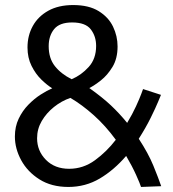

<svg xmlns="http://www.w3.org/2000/svg" viewBox="-20 -728 686 761"><path d="M251 13Q184 13 136.5 -17Q89 -47 64 -93Q39 -139 39 -187Q39 -226 54 -257.5Q69 -289 92.5 -313Q116 -337 141 -353Q166 -369 187 -378Q166 -391 143.5 -413Q121 -435 105 -467Q89 -499 89 -540Q89 -587 110 -625Q131 -663 171.5 -685.5Q212 -708 270 -708Q332 -708 371 -684Q410 -660 428 -622.5Q446 -585 446 -544Q446 -496 426 -463Q406 -430 380 -409.5Q354 -389 334 -379Q386 -342 419.5 -310.5Q453 -279 484 -241Q505 -276 519 -306.5Q533 -337 540 -356Q547 -375 547 -375L618 -352Q618 -352 607.5 -326.5Q597 -301 577.5 -261.5Q558 -222 530 -178Q568 -120 588 -71Q608 -22 619 10L539 13Q535 0 519.5 -34.5Q504 -69 480 -110Q432 -54 375.5 -20.5Q319 13 251 13ZM264 -414Q302 -430 331.5 -462.5Q361 -495 361 -546Q361 -584 340 -611.5Q319 -639 266 -639Q216 -639 194.5 -612.5Q173 -586 173 -545Q173 -497 197.5 -466Q222 -435 264 -414ZM254 -59Q310 -59 356.5 -93Q403 -127 439 -174Q398 -230 351.5 -271.5Q305 -313 259 -340Q224 -328 194 -304Q164 -280 145.5 -248.5Q127 -217 127 -180Q127 -130 162 -94.5Q197 -59 254 -59Z"/></svg>

Font: Ruda
Style: Regular
Weight: 400
Designer: Mariela Monsalve and Angelina Sanchez
Foundry: Mariela Monsalve and Angelina Sanchez
Version: Version 2.000